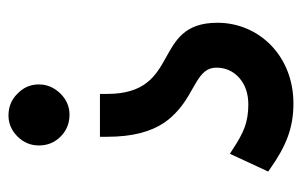

<svg xmlns="http://www.w3.org/2000/svg" viewBox="-150 -564 712 453"><g transform="rotate(90 206.5 -338.0)"><path d="M252.9 -1.5C272 -1.5 288.6 -8.8 302.7 -22.9C316.9 -37.1 323.7 -54.2 323.7 -73.2C323.7 -93.3 316.9 -110.4 302.7 -124.5C288.6 -138.7 271 -145.5 251 -145.5C231.9 -145.5 215.3 -138.2 201.2 -124C187 -109.4 179.7 -92.3 179.7 -73.2C179.7 -53.2 187 -36.6 201.7 -22.5C215.8 -8.3 232.9 -1.5 252.9 -1.5ZM202.1 -217.3H211.9H293.5H303.2V-227.1V-234.4C303.2 -263.7 300.3 -290 294.4 -313C282.2 -358.9 262.2 -382.8 239.3 -402.8C193.8 -442.4 140.1 -448.2 140.1 -491.7C140.1 -513.2 147.9 -531.2 164.1 -545.9C180.2 -560.1 201.2 -567.4 227.1 -567.4C247.1 -567.4 264.6 -564.5 279.8 -559.1C294.9 -553.7 313 -543.9 334 -529.8L343.3 -523.9L348.1 -534.2L381.8 -606.9L385.3 -614.3L378.9 -618.7C323.7 -657.7 280.8 -673.8 224.6 -673.8C112.3 -673.8 34.2 -592.3 34.2 -494.6C34.2 -337.9 202.1 -411.1 202.1 -234.4V-227.1Z"/></g></svg>

Font: Samim Medium
Style: Regular
Weight: 500
Foundry: DejaVu fonts team - Redesigned by Saber Rastikerdar
Version: Version 4.0.5